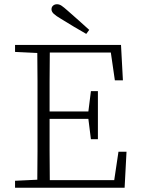

<svg xmlns="http://www.w3.org/2000/svg" viewBox="-20 -886 664 906"><path d="M401 -745 387 -726Q357 -743 327 -761Q297 -779 268 -797Q244 -811 233.5 -821Q223 -831 223 -842Q223 -853 230.5 -859.5Q238 -866 249 -866Q260 -866 270.5 -859Q281 -852 300 -835Q325 -813 350.5 -790.5Q376 -768 401 -745ZM51 -641V-674H551L560 -507H522L503 -638H215Q214 -571 214 -501.5Q214 -432 214 -360H397L409 -456H442V-229H409L397 -325H214V-324Q214 -245 214 -174.5Q214 -104 215 -36H519L539 -170H577L568 0H51V-33L156 -38Q157 -106 157 -173.5Q157 -241 157 -308V-366Q157 -434 157 -501.5Q157 -569 156 -636Z"/></svg>

Font: Source Serif 4 SmText Light
Style: Regular
Weight: 300
Designer: Frank Grießhammer
Foundry: Adobe
Version: Version 4.005;hotconv 1.1.0;makeotfexe 2.6.0